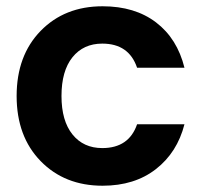

<svg xmlns="http://www.w3.org/2000/svg" viewBox="-20 -583 642 612"><path d="M307 -563Q410 -563 477.5 -511.5Q545 -460 568 -367H417Q391 -444 306 -444Q246 -444 211 -400.5Q176 -357 176 -277Q176 -198 211 -154.5Q246 -111 306 -111Q391 -111 417 -187H568Q545 -97 477 -44Q409 9 307 9Q186 9 109.5 -69.5Q33 -148 33 -277Q33 -406 109.5 -484.5Q186 -563 307 -563Z"/></svg>

Font: SVN-Poppins SemiBold
Style: Regular
Weight: 600
Designer: Ninad Kale (Devanagari), Jonny Pinhorn (Latin)
Foundry: Indian Type Foundry
Version: Version 3.002 2017